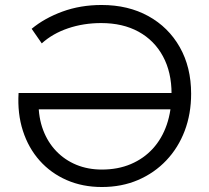

<svg xmlns="http://www.w3.org/2000/svg" viewBox="-20 -735 840 770"><path d="M388.5 15Q311 15 247.5 -12.8Q184 -40.5 139 -91Q94 -141.5 71.8 -210.5Q49.5 -279.5 54.5 -362H696.5L696 -296.5H103L134.5 -323Q134.5 -262.5 153 -213.5Q171.5 -164.5 205.5 -129Q239.5 -93.5 286 -74.2Q332.5 -55 388.5 -55Q453 -55 504.8 -77Q556.5 -99 593 -139Q629.5 -179 648.8 -235Q668 -291 668 -359Q668 -445.5 633.5 -509.2Q599 -573 535.8 -607.8Q472.5 -642.5 386 -642.5Q315 -642.5 253 -621.5Q191 -600.5 147.5 -561L107 -619.5Q158 -662 230.2 -688.5Q302.5 -715 387.5 -715Q494 -715 574.8 -670.5Q655.5 -626 701 -545.8Q746.5 -465.5 746.5 -359Q746.5 -278.5 720.8 -210.5Q695 -142.5 647.2 -92Q599.5 -41.5 533.8 -13.2Q468 15 388.5 15Z"/></svg>

Font: Geologica Cursive ExtraLight
Style: Regular
Weight: 250
Designer: Sindre Bremnes, Frode Helland
Foundry: Monokrom Skriftforlag AS
Version: Version 1.010;gftools[0.9.28]